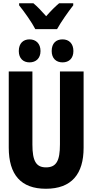

<svg xmlns="http://www.w3.org/2000/svg" viewBox="-20 -1155 570 1185"><path d="M198 -975H332C355 -1017 402 -1084 432 -1122V-1135H345C319 -1113 296 -1090 265 -1055C236 -1088 210 -1115 186 -1135H98V-1122C129 -1084 178 -1015 198 -975ZM366 -770C406 -770 433 -795 433 -840C433 -886 406 -912 366 -912C326 -912 299 -888 299 -840C299 -795 326 -770 366 -770ZM162 -770C202 -770 230 -795 230 -840C230 -886 202 -912 162 -912C124 -912 96 -888 96 -840C96 -794 124 -770 162 -770ZM263 10C422 10 496 -81 496 -243V-714H350V-264C350 -163 328 -122 264 -122C203 -122 180 -161 180 -263V-714H34V-244C34 -77 109 10 263 10Z"/></svg>

Font: Noto Sans Mono Condensed ExtraBold
Style: Regular
Weight: 800
Width: 3
Designer: Monotype Design Team
Foundry: Monotype Imaging Inc.
Version: Version 2.014